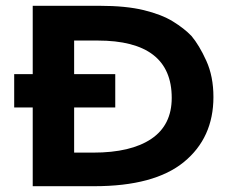

<svg xmlns="http://www.w3.org/2000/svg" viewBox="-20 -643 790 663"><path d="M93 0V-272H29V-387H93V-623H323Q415 -623 476.5 -608Q538 -593 577 -569Q616 -545 641 -519Q668 -487 692.5 -433Q717 -379 717 -308Q717 -167 615 -83.5Q513 0 305 0ZM236 -116H302Q432 -116 502.5 -163.5Q573 -211 573 -305Q573 -503 317 -503H236V-387H378V-272H236Z"/></svg>

Font: Inconsolata ExtraExpanded Black
Style: Regular
Weight: 900
Width: 8
Monospace: yes
Designer: Raph Levien, Cyreal, Brenton Simpson
Foundry: Raph Levien, Cyreal, Google
Version: Version 3.001; ttfautohint (v1.8.2.53-6de2)